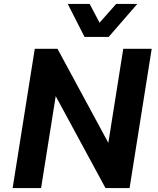

<svg xmlns="http://www.w3.org/2000/svg" viewBox="-20 -952 800 972"><path d="M44 0 156 -705H271L530 -226H528L604 -705H748L636 0H514L259 -471H263L188 0ZM408 -765 323 -932H434L484 -837L568 -932H675L530 -765Z"/></svg>

Font: Nunito Sans 7pt SemiCondensed ExtraBold
Style: Italic
Weight: 800
Width: 4
Italic angle: -9°
Designer: Vernon Adams
Foundry: Vernon Adams
Version: Version 3.101;gftools[0.9.27]